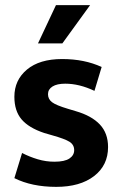

<svg xmlns="http://www.w3.org/2000/svg" viewBox="-20 -717 475 748"><path d="M348 -363Q289 -391 234 -391Q202 -391 184.5 -380Q167 -369 167 -350Q167 -331 182.5 -319Q198 -307 245 -293L275 -284Q337 -266 369 -232Q401 -198 401 -144Q401 -73 346.5 -31Q292 11 199 11Q104 11 36 -23L66 -121Q95 -106 127 -96.5Q159 -87 192 -87Q232 -87 250.5 -99.5Q269 -112 269 -132Q269 -153 251 -164.5Q233 -176 183 -190L152 -199Q92 -219 64 -252Q36 -285 36 -340Q36 -405 85 -446Q134 -487 222 -487Q309 -487 376 -456ZM223 -548H128L198 -697H331Z"/></svg>

Font: Mukta
Style: Bold
Weight: 700
Designer: Girish Dalvi and Yashodeep Gholap
Foundry: Ek Type
Version: Version 2.538;PS 1.002;hotconv 16.6.51;makeotf.lib2.5.65220;